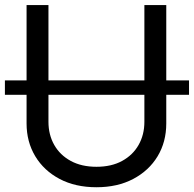

<svg xmlns="http://www.w3.org/2000/svg" viewBox="-35 -748 787 779"><path d="M731.9 -421.9V-363.3H-15.1V-421.9ZM356.4 11.7Q270.5 11.7 206.8 -22Q143.1 -55.7 107.9 -114.3Q72.8 -172.9 72.8 -247.1V-727.5H161.6V-253.9Q161.6 -201.2 185.1 -159.9Q208.5 -118.7 252.2 -95Q295.9 -71.3 356.4 -71.3Q417 -71.3 460.4 -95Q503.9 -118.7 527.3 -159.9Q550.8 -201.2 550.8 -253.9V-727.5H639.6V-247.1Q639.6 -172.4 604.5 -114Q569.3 -55.7 505.6 -22Q441.9 11.7 356.4 11.7Z"/></svg>

Font: Inter 28pt
Style: Regular
Weight: 400
Designer: Rasmus Andersson
Foundry: rsms
Version: Version 4.001;git-66647c0bb